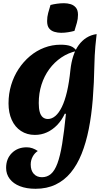

<svg xmlns="http://www.w3.org/2000/svg" viewBox="-20 -845 672 1194"><path d="M383 -138Q364 -97 335.5 -67.5Q307 -38 272 -22Q237 -6 197 -6Q148 -6 110.5 -30.5Q73 -55 53 -99.5Q33 -144 33 -202Q33 -262 49.5 -316.5Q66 -371 96 -416.5Q126 -462 166.5 -496Q207 -530 255.5 -548.5Q304 -567 357 -567Q397 -567 420 -558Q443 -549 457 -528Q405 -517 361.5 -487.5Q318 -458 286.5 -415Q255 -372 238 -318.5Q221 -265 221 -204Q221 -171 227 -149Q233 -127 246 -116Q259 -105 278 -105Q302 -105 324 -123.5Q346 -142 364.5 -179.5Q383 -217 396.5 -274.5Q410 -332 418 -411Q423 -457 435.5 -496Q448 -535 469 -564Q490 -593 518 -610.5Q546 -628 581 -633Q576 -588 573 -557Q570 -526 569 -499Q568 -472 567 -441Q565 -329 557 -228.5Q549 -128 532 -42.5Q515 43 487.5 111.5Q460 180 420 228.5Q380 277 325.5 303Q271 329 201 329Q145 329 104 313Q63 297 40.5 267.5Q18 238 18 199Q18 142 54 106.5Q90 71 146 71Q165 71 182 77Q199 83 215 94Q195 107 183 129.5Q171 152 171 178Q171 215 190 236Q209 257 241 257Q273 257 296.5 237Q320 217 337 171.5Q354 126 366.5 50Q379 -26 390 -137ZM443 -653Q425 -648 403 -644.5Q381 -641 360 -641Q339 -641 318.5 -647Q298 -653 285.5 -668.5Q273 -684 273 -714Q273 -740 279.5 -764Q286 -788 294 -814Q313 -819 335 -822Q357 -825 378 -825Q400 -825 419.5 -819Q439 -813 452 -797.5Q465 -782 465 -753Q465 -727 458 -703Q451 -679 443 -653Z"/></svg>

Font: Merienda ExtraBold
Style: Regular
Weight: 800
Designer: Eduardo Rodriguez Tunni
Foundry: Eduardo Rodriguez Tunni
Version: Version 2.001